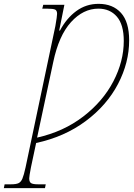

<svg xmlns="http://www.w3.org/2000/svg" viewBox="-89 -739 699 999"><path d="M-65 220H-32Q-5 220 7.5 214Q20 208 27.5 190.5Q35 173 44 132L199 -603Q208 -655 208 -667Q208 -684 198 -689Q188 -694 154 -694H131L136 -714H246L219 -580H223Q257 -644 308 -681.5Q359 -719 424 -719Q498 -719 540.5 -672Q583 -625 583 -529Q583 -413 525 -302Q467 -191 357 -109Q247 -27 99 5L72 132Q63 179 63 189Q63 208 73 214Q83 220 109 220H149L145 240H-69ZM555 -526Q555 -611 519 -652.5Q483 -694 423 -694Q344 -694 280.5 -624Q217 -554 188 -416L104 -23Q242 -54 344.5 -133Q447 -212 501 -316Q555 -420 555 -526Z"/></svg>

Font: Noto Serif NarrowThin
Style: Italic
Weight: 250
Width: 4
Italic angle: -12°
Designer: Monotype Design Team
Foundry: Monotype Imaging Inc.
Version: Version 1.001